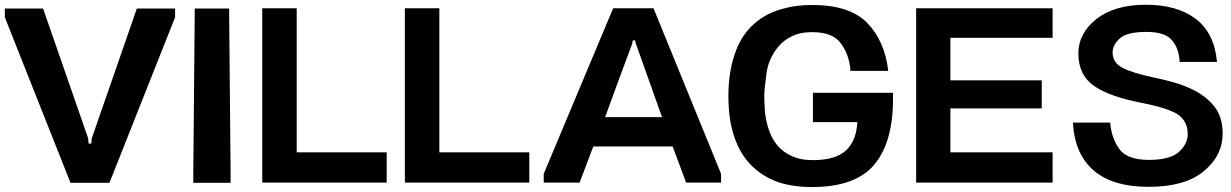

<svg xmlns="http://www.w3.org/2000/svg" viewBox="-20 -755 5091 794"><path d="M545.9 -719.7Q598.6 -719.7 704.1 -719.7Q704.1 -708 704.1 -683.6Q613.3 -456.1 432.6 1Q378.9 1 271.5 1Q180.7 -227.5 0 -683.6Q0 -696.3 0 -719.7Q52.7 -719.7 158.2 -719.7Q220.7 -541 344.7 -182.6Q344.7 -174.8 346.7 -161.1Q350.6 -161.1 357.4 -161.1Q358.4 -168 359.4 -182.6Q421.9 -361.3 545.9 -719.7Q545.9 -719.7 545.9 -719.7Z M785.2 -719.7Q833 -719.7 927.7 -719.7Q927.7 -711.9 927.7 -694.3Q929.7 -474.6 933.6 -35.2Q933.6 -23.4 933.6 1Q881.8 1 779.3 1Q779.3 -6.8 779.3 -23.4Q779.3 -27.3 779.3 -35.2Q781.2 -254.9 785.2 -694.3Q785.2 -703.1 785.2 -719.7Q785.2 -719.7 785.2 -719.7Z M1207 -720.7Q1207 -522.5 1207 -125Q1331.1 -125 1579.1 -125Q1579.1 -84 1579.1 0Q1407.2 0 1064.5 0Q1064.5 -240.2 1064.5 -720.7Q1111.3 -720.7 1207 -720.7Q1207 -720.7 1207 -720.7Z M1796.9 -720.7Q1796.9 -522.5 1796.9 -125Q1920.9 -125 2168.9 -125Q2168.9 -84 2168.9 0Q1997.1 0 1654.3 0Q1654.3 -240.2 1654.3 -720.7Q1701.2 -720.7 1796.9 -720.7Q1796.9 -720.7 1796.9 -720.7Z M2600.6 -720.7Q2627.9 -720.7 2682.6 -720.7Q2776.4 -492.2 2961.9 -36.1Q2961.9 -24.4 2961.9 0Q2914.1 0 2817.4 0Q2798.8 -49.8 2761.7 -149.4Q2652.3 -149.4 2433.6 -149.4Q2415 -99.6 2377 0Q2327.1 0 2228.5 0Q2228.5 -11.7 2228.5 -36.1Q2324.2 -264.6 2515.6 -720.7Q2537.1 -720.7 2558.6 -720.7Q2579.1 -720.7 2600.6 -720.7ZM2482.4 -270.5Q2560.5 -270.5 2717.8 -270.5Q2681.6 -372.1 2609.4 -575.2Q2608.4 -579.1 2606.4 -587.9Q2603.5 -587.9 2596.7 -587.9Q2595.7 -584 2594.7 -575.2Q2566.4 -499 2538.1 -422.9Q2509.8 -346.7 2482.4 -270.5Z M3341.8 -268.6Q3341.8 -302.7 3341.8 -371.1Q3452.1 -371.1 3672.9 -371.1Q3672.9 -362.3 3672.9 -343.8Q3672.9 -166 3594.7 -73.2Q3516.6 18.6 3337.9 18.6Q3216.8 18.6 3141.6 -28.3Q3066.4 -74.2 3030.3 -154.3Q3010.7 -197.3 3001 -249Q2992.2 -299.8 2992.2 -357.4Q2992.2 -357.4 2992.2 -358.4Q2992.2 -464.8 3024.4 -547.9Q3056.6 -631.8 3129.9 -680.7Q3168 -706.1 3220.7 -719.7Q3272.5 -734.4 3337.9 -734.4Q3494.1 -734.4 3566.4 -660.2Q3638.7 -585.9 3653.3 -461.9Q3601.6 -461.9 3497.1 -461.9Q3493.2 -525.4 3459 -573.2Q3425.8 -622.1 3338.9 -622.1Q3288.1 -622.1 3253.9 -604.5Q3219.7 -587.9 3198.2 -561.5Q3157.2 -511.7 3149.4 -449.2Q3140.6 -385.7 3140.6 -357.4Q3140.6 -338.9 3142.6 -303.7Q3144.5 -269.5 3155.3 -231.4Q3161.1 -210.9 3170.9 -190.4Q3180.7 -170.9 3195.3 -153.3Q3216.8 -127 3252.9 -110.4Q3288.1 -92.8 3341.8 -92.8Q3434.6 -92.8 3478.5 -132.8Q3521.5 -172.9 3525.4 -250Q3464.8 -250 3341.8 -250Q3341.8 -254.9 3341.8 -259.8Q3341.8 -264.6 3341.8 -268.6Z M3768.6 0Q3768.6 -240.2 3768.6 -720.7Q3956.1 -720.7 4333 -720.7Q4333 -680.7 4333 -598.6Q4191.4 -598.6 3910.2 -598.6Q3910.2 -540 3910.2 -422.9Q4036.1 -422.9 4288.1 -422.9Q4288.1 -384.8 4288.1 -306.6Q4162.1 -306.6 3910.2 -306.6Q3910.2 -246.1 3910.2 -125Q4050.8 -125 4333 -125Q4333 -84 4333 0Q4144.5 0 3768.6 0Q3768.6 0 3768.6 0Z M5036.1 -203.1Q5036.1 -111.3 4958 -46.9Q4880.9 17.6 4730.5 17.6Q4580.1 17.6 4502 -50.8Q4423.8 -119.1 4417 -248Q4467.8 -248 4571.3 -248Q4575.2 -187.5 4607.4 -140.6Q4639.6 -93.8 4731.4 -93.8Q4819.3 -93.8 4855.5 -127Q4891.6 -159.2 4891.6 -201.2Q4891.6 -250 4855.5 -278.3Q4819.3 -305.7 4709 -328.1Q4572.3 -353.5 4505.9 -398.4Q4439.5 -444.3 4439.5 -534.2Q4439.5 -617.2 4514.6 -676.8Q4589.8 -735.4 4718.8 -735.4Q4846.7 -735.4 4923.8 -677.7Q5002 -619.1 5012.7 -499Q4960.9 -499 4858.4 -499Q4855.5 -555.7 4826.2 -588.9Q4797.9 -623 4720.7 -623Q4639.6 -623 4610.4 -595.7Q4581.1 -569.3 4581.1 -538.1Q4581.1 -497.1 4620.1 -475.6Q4659.2 -454.1 4754.9 -433.6Q4794.9 -425.8 4832 -415Q4869.1 -404.3 4901.4 -389.6Q4960.9 -363.3 4998 -319.3Q5036.1 -275.4 5036.1 -203.1Z"/></svg>

Font: Post Neon Display
Style: Regular
Weight: 700
Designer: Ward Goes
Version: Version 1.0